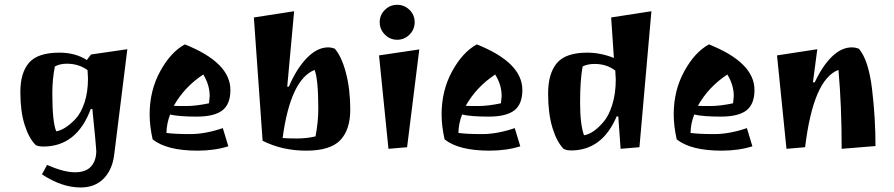

<svg xmlns="http://www.w3.org/2000/svg" viewBox="-20 -620 3793 815"><path d="M263.7 -349.6Q234.4 -349.6 212.9 -337.9Q202.1 -283.2 202.1 -224.6Q202.1 -100.6 218.8 -62.5Q256.8 -69.3 299.8 -114.3Q323.2 -138.7 338.4 -183.6Q353.5 -228.5 353.5 -287.1Q353.5 -296.9 351.6 -322.3Q314.5 -349.6 263.7 -349.6ZM322.3 175.8Q242.2 175.8 158.2 120.1L179.7 80.1Q251 111.3 297.9 111.3Q344.7 111.3 366.7 86.4Q388.7 61.5 388.7 20.5Q388.7 7.8 372.1 -157.2H365.2Q305.7 2 164.1 2Q144.5 2 131.8 -3.9Q102.5 -33.2 84.5 -90.3Q66.4 -147.5 66.4 -229.5Q66.4 -311.5 103.5 -354Q140.6 -396.5 232.4 -396.5Q299.8 -396.5 348.6 -365.2L366.2 -388.7L520.5 -411.1L464.8 36.1Q457 100.6 419.9 138.2Q382.8 175.8 322.3 175.8Z M764.6 -431.6Q958 -354.5 958 -238.3Q958 -177.7 923.8 -151.4Q889.6 -125 814.9 -125Q740.2 -125 702.1 -133.8Q687.5 -96.7 686.5 -55.7Q722.7 -50.8 787.1 -50.8Q851.6 -50.8 925.8 -76.2L949.2 1Q890.6 19.5 818.4 19.5Q688.5 19.5 627.9 -28.3Q615.2 -85 615.2 -134.8Q615.2 -235.4 659.7 -316.9Q704.1 -398.4 764.6 -431.6ZM717.8 -170.9Q727.5 -169.9 770 -169.9Q812.5 -169.9 867.2 -181.6Q869.1 -196.3 870.1 -211.9Q870.1 -259.8 842.8 -303.7Q762.7 -251 717.8 -170.9Z M1373 -418.9Q1386.7 -418.9 1401.4 -413.1Q1430.7 -378.9 1448.7 -309.6Q1466.8 -240.2 1466.8 -154.8Q1466.8 -69.3 1424.3 -24.9Q1381.8 19.5 1279.8 19.5Q1177.7 19.5 1094.7 -22.5L1057.6 -545.9L1228.5 -572.3L1199.2 -252H1206.1Q1238.3 -328.1 1282.2 -373.5Q1326.2 -418.9 1373 -418.9ZM1179.7 -34.2Q1201.2 -32.2 1241.2 -32.2Q1281.2 -32.2 1319.3 -41Q1331.1 -102.5 1331.1 -158.2Q1331.1 -283.2 1315.4 -323.2Q1212.9 -282.2 1179.7 -34.2Z M1628.9 11.7 1588.9 -384.8 1759.8 -410.2 1708 4.9ZM1613.8 -473.1Q1591.8 -495.1 1591.8 -525.9Q1591.8 -556.6 1613.8 -578.1Q1635.7 -599.6 1666 -599.6Q1696.3 -599.6 1718.3 -578.1Q1740.2 -556.6 1740.2 -525.9Q1740.2 -495.1 1718.3 -473.1Q1696.3 -451.2 1666 -451.2Q1635.7 -451.2 1613.8 -473.1Z M2003.9 -431.6Q2197.3 -354.5 2197.3 -238.3Q2197.3 -177.7 2163.1 -151.4Q2128.9 -125 2054.2 -125Q1979.5 -125 1941.4 -133.8Q1926.8 -96.7 1925.8 -55.7Q1961.9 -50.8 2026.4 -50.8Q2090.8 -50.8 2165 -76.2L2188.5 1Q2129.9 19.5 2057.6 19.5Q1927.7 19.5 1867.2 -28.3Q1854.5 -85 1854.5 -134.8Q1854.5 -235.4 1898.9 -316.9Q1943.4 -398.4 2003.9 -431.6ZM1957 -170.9Q1966.8 -169.9 2009.3 -169.9Q2051.8 -169.9 2106.4 -181.6Q2108.4 -196.3 2109.4 -211.9Q2109.4 -259.8 2082 -303.7Q2002 -251 1957 -170.9Z M2404.3 18.6Q2384.8 18.6 2372.1 11.7Q2342.8 -18.6 2324.7 -78.6Q2306.6 -138.7 2306.6 -223.1Q2306.6 -307.6 2343.8 -352.1Q2380.9 -396.5 2472.7 -396.5Q2529.3 -396.5 2585.9 -374L2574.2 -545.9L2745.1 -572.3L2694.3 4.9L2614.3 11.7L2604.5 -126H2597.7Q2536.1 18.6 2404.3 18.6ZM2503.9 -348.6Q2474.6 -348.6 2453.1 -337.9Q2442.4 -280.3 2442.4 -185.5Q2442.4 -90.8 2459 -45.9Q2498 -51.8 2541 -101.6Q2563.5 -127 2578.6 -174.3Q2593.8 -221.7 2593.8 -282.2Q2593.8 -293.9 2591.8 -320.3Q2555.7 -348.6 2503.9 -348.6Z M2989.3 -431.6Q3182.6 -354.5 3182.6 -238.3Q3182.6 -177.7 3148.4 -151.4Q3114.3 -125 3039.6 -125Q2964.8 -125 2926.8 -133.8Q2912.1 -96.7 2911.1 -55.7Q2947.3 -50.8 3011.7 -50.8Q3076.2 -50.8 3150.4 -76.2L3173.8 1Q3115.2 19.5 3043 19.5Q2913.1 19.5 2852.5 -28.3Q2839.8 -85 2839.8 -134.8Q2839.8 -235.4 2884.3 -316.9Q2928.7 -398.4 2989.3 -431.6ZM2942.4 -170.9Q2952.1 -169.9 2994.6 -169.9Q3037.1 -169.9 3091.8 -181.6Q3093.8 -196.3 3094.7 -211.9Q3094.7 -259.8 3067.4 -303.7Q2987.3 -251 2942.4 -170.9Z M3595.7 -418.9Q3610.4 -418.9 3626 -413.1Q3667 -364.3 3681.6 -242.2Q3696.3 -120.1 3696.3 0L3552.7 11.7Q3552.7 -172.9 3539.1 -323.2Q3432.6 -284.2 3397.5 4.9L3318.4 11.7L3278.3 -384.8L3449.2 -411.1L3430.7 -270.5H3438.5Q3470.7 -339.8 3511.2 -379.4Q3551.8 -418.9 3595.7 -418.9Z"/></svg>

Font: Ravi Prakash
Style: Regular
Weight: 400
Designer: Appaji Ambarisha Darbha
Version: Version 1.0.4; ttfautohint (v1.2.42-39fb)